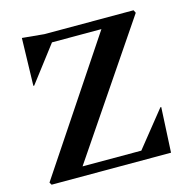

<svg xmlns="http://www.w3.org/2000/svg" viewBox="-103 -793 874 893"><g transform="rotate(-15 334.0 -346.5)"><path d="M612 1H37L30 -11L448 -638H210L78 -465H74L80 -694L186 -684H615L622 -670L198 -44H481L619 -216H623Z"/></g></svg>

Font: Bluu Next Cyrillic
Style: Bold
Weight: 700
Designer: Igor Stepanchenko
Foundry: Igor Stepanchenko
Version: Version 1.000